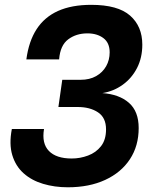

<svg xmlns="http://www.w3.org/2000/svg" viewBox="-20 -762 640 794"><path d="M260.5 12.5Q205.5 12.5 158 -1.8Q110.5 -16 77.5 -45.5Q44.5 -75 30.8 -120.5Q17 -166 29 -228.5H162Q152 -169 182.2 -137.8Q212.5 -106.5 276.5 -106.5Q311.5 -106.5 344.2 -118.8Q377 -131 397.8 -157.5Q418.5 -184 418.5 -227Q418.5 -275.5 385.2 -297.5Q352 -319.5 301.5 -319.5H221.5L237.5 -432H313.5Q350.5 -432 377.5 -447.2Q404.5 -462.5 419 -488.2Q433.5 -514 433.5 -545.5Q433.5 -585 407.5 -604.5Q381.5 -624 341.5 -624Q295 -624 262 -599.2Q229 -574.5 224.5 -516.5H89Q99 -591.5 131.5 -641.5Q164 -691.5 220.2 -716.8Q276.5 -742 357 -742Q467.5 -742 518 -697.5Q568.5 -653 568.5 -577.5Q568.5 -523.5 546.8 -481Q525 -438.5 487.5 -411.5Q450 -384.5 403.5 -377Q473 -372 513.2 -336.8Q553.5 -301.5 553.5 -232.5Q553.5 -158.5 517.2 -103.5Q481 -48.5 415 -18Q349 12.5 260.5 12.5Z"/></svg>

Font: Spline Sans Mono SemiBold
Style: Italic
Weight: 600
Italic angle: -4°
Monospace: yes
Version: Version 1.004